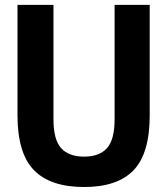

<svg xmlns="http://www.w3.org/2000/svg" viewBox="-20 -760 688 790"><path d="M326 9.5Q187.5 9.5 119.8 -59.8Q52 -129 52 -285.5V-740H200V-268.5Q200 -185.5 231.5 -150.5Q263 -115.5 326 -115.5Q389 -115.5 420.2 -150.5Q451.5 -185.5 451.5 -268.5V-740H596V-285.5Q596 -129 529.8 -59.8Q463.5 9.5 326 9.5Z"/></svg>

Font: Encode Sans Cnd
Style: Bold
Weight: 700
Width: 3
Designer: Multiple Designers
Foundry: Impallari Type
Version: Version 3.002; ttfautohint (v1.8.3) -l 8 -r 50 -G 200 -x 14 